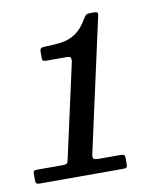

<svg xmlns="http://www.w3.org/2000/svg" viewBox="-72 -979 464 572"><g transform="rotate(-10 160.5 -693.0)"><path d="M-9.5 -470Q-9.5 -461 -7.2 -458.5Q-5 -456 3 -456H256Q264.5 -456 266.2 -458.8Q268 -461.5 268 -469.5V-488Q268 -495 264 -496.5Q260 -498 254 -498H189Q178 -498 174 -500.8Q170 -503.5 172 -514L261.5 -920Q262.5 -927 259.5 -928.5Q256.5 -930 249.5 -930H238Q229 -930 225.2 -926.2Q221.5 -922.5 218.5 -917Q202.5 -889 183.5 -875.8Q164.5 -862.5 141.5 -859Q118.5 -855.5 90 -855Q81 -855 77.2 -852.5Q73.5 -850 73.5 -840.5V-823.5Q73.5 -816 77 -814.5Q80.5 -813 87 -813H148Q156.5 -813 158.5 -810.2Q160.5 -807.5 160.5 -799L97 -511.5Q95.5 -503.5 92.5 -500.8Q89.5 -498 80.5 -498H3.5Q-4 -498 -6.8 -496.5Q-9.5 -495 -9.5 -488Z"/></g></svg>

Font: Besley SemiBold
Style: Italic
Weight: 600
Italic angle: -13°
Designer: Owen Earl
Foundry: indestructible type*
Version: Version 2.001